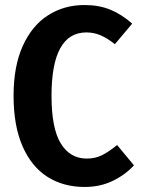

<svg xmlns="http://www.w3.org/2000/svg" viewBox="-20 -728 560 764"><path d="M506 -634 437 -552Q409 -575 381.5 -587Q354 -599 324 -599Q185 -599 185 -347Q185 -217 222 -157Q259 -97 325 -97Q359 -97 386 -110.5Q413 -124 446 -151L513 -70Q478 -32 428 -8Q378 16 317 16Q232 16 168.5 -24.5Q105 -65 69.5 -146.5Q34 -228 34 -347Q34 -464 70.5 -545Q107 -626 171 -667Q235 -708 316 -708Q374 -708 419 -689.5Q464 -671 506 -634Z"/></svg>

Font: Fira Sans Condensed SemiBold
Style: Regular
Weight: 600
Width: 3
Designer: bBox Type GmbH & Carrois Corporate GbR & Edenspiekermann AG
Foundry: bBox Type GmbH & Carrois Corporate GbR & Edenspiekermann AG
Version: Version 4.301